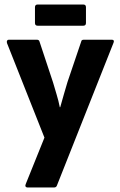

<svg xmlns="http://www.w3.org/2000/svg" viewBox="-20 -831 530 851"><path d="M102 0Q96 0 93.5 -4Q91 -8 94 -15L177 -221L11 -640Q9 -647 11.5 -651Q14 -655 19 -655H143Q153 -655 155 -647L215 -466Q223 -438 231 -412Q239 -386 245 -356H247Q255 -386 263 -412.5Q271 -439 279 -467L340 -647Q341 -655 352 -655H476Q482 -655 484 -651Q486 -647 483 -641L232 -8Q229 0 219 0ZM147 -717Q135 -717 135 -729V-799Q135 -811 147 -811H349Q361 -811 361 -799V-729Q361 -717 349 -717Z"/></svg>

Font: Sofia Sans Condensed ExtraBold
Style: Regular
Weight: 800
Designer: Botio Nikoltchev, Ani Petrova
Foundry: lettersoup
Version: Version 4.101